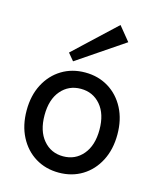

<svg xmlns="http://www.w3.org/2000/svg" viewBox="-115 -840 768 932"><g transform="rotate(15 269.0 -374.0)"><path d="M269 11Q203 11 151.5 -20.5Q100 -52 70.5 -109Q41 -166 41 -241Q41 -316 70.5 -372.5Q100 -429 151.5 -460.5Q203 -492 269 -492Q335 -492 386.5 -460.5Q438 -429 467.5 -372.5Q497 -316 497 -241Q497 -166 467.5 -109Q438 -52 386.5 -20.5Q335 11 269 11ZM269 -71Q330 -71 368.5 -116.5Q407 -162 407 -241Q407 -320 368.5 -365Q330 -410 269 -410Q208 -410 169.5 -365Q131 -320 131 -241Q131 -162 169.5 -116.5Q208 -71 269 -71ZM197 -529 167 -565 374 -759 432 -688Z"/></g></svg>

Font: Zen Kaku Gothic Antique Medium
Style: Regular
Weight: 500
Designer: Yoshimichi Ohira
Foundry: Positype
Version: Version 1.002